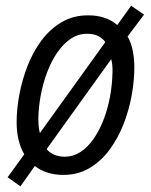

<svg xmlns="http://www.w3.org/2000/svg" viewBox="-20 -597 523 665"><path d="M50.8 48.3 6.3 17.1 64 -62.5Q51.3 -84.5 44.4 -112.3Q37.6 -140.1 37.6 -174.3Q37.6 -218.3 46.9 -268.6Q56.2 -318.8 75 -367.7Q93.8 -416.5 123.3 -456.3Q152.8 -496.1 193.1 -520Q233.4 -543.9 285.2 -543.9Q316.9 -543.9 341.8 -535.4Q366.7 -526.9 386.2 -510.3L434.1 -577.1L479 -546.4L421.9 -470.7Q434.1 -449.7 439.7 -421.6Q445.3 -393.6 445.3 -363.3Q445.3 -317.4 436 -266.4Q426.8 -215.3 407.7 -166.7Q388.7 -118.2 359.4 -78.4Q330.1 -38.6 290 -14.9Q250 8.8 199.2 8.8Q169.9 8.8 145 1Q120.1 -6.8 100.6 -22ZM204.6 -54.2Q233.4 -54.2 258.3 -70.3Q283.2 -86.4 303.2 -114.7Q323.2 -143.1 337.9 -180.2Q352.5 -217.3 360.6 -259.8Q368.7 -302.2 369.6 -346.2Q370.1 -359.4 368.9 -371.6Q367.7 -383.8 365.2 -392.1L141.6 -80.6Q152.3 -67.4 168.7 -60.8Q185.1 -54.2 204.6 -54.2ZM118.2 -136.2 344.7 -451.2Q335 -464.8 319.6 -472.4Q304.2 -480 281.2 -480Q250.5 -480 224.6 -462.4Q198.7 -444.8 178.2 -414.8Q157.7 -384.8 143.3 -346.7Q128.9 -308.6 121.1 -266.8Q113.3 -225.1 112.8 -185.1Q112.8 -169.9 114.3 -157.2Q115.7 -144.5 118.2 -136.2Z"/></svg>

Font: Open Sans SemiCondensed
Style: Italic
Weight: 400
Width: 4
Italic angle: -12°
Designer: Monotype Design Team
Foundry: Monotype Imaging Inc.
Version: Version 3.000